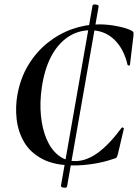

<svg xmlns="http://www.w3.org/2000/svg" viewBox="-20 -748 636 882"><path d="M288 109Q286 116 272.5 114Q259 112 260 105L405 -722Q406 -727 413.5 -727.5Q421 -728 427.5 -725.5Q434 -723 433 -718ZM320 12Q231 12 175 -17.5Q119 -47 91 -95Q63 -143 56.5 -200Q50 -257 60 -313Q74 -390 110.5 -450Q147 -510 199 -551.5Q251 -593 312 -614.5Q373 -636 436 -636Q477 -636 519.5 -627.5Q562 -619 585 -607Q592 -603 593 -599Q594 -595 593 -584L577 -450Q577 -447 572 -447Q567 -447 566 -450Q549 -524 504.5 -566.5Q460 -609 395 -609Q338 -609 291.5 -577.5Q245 -546 214.5 -487.5Q184 -429 172 -346Q162 -278 168 -217Q174 -156 194 -109Q214 -62 247.5 -35Q281 -8 326 -8Q376 -8 428 -45Q480 -82 538 -160Q541 -164 545.5 -161.5Q550 -159 549 -157L522 -42Q519 -30 516 -25.5Q513 -21 504 -19Q454 -2 406.5 5Q359 12 320 12Z"/></svg>

Font: Cormorant Infant Light
Style: Italic
Weight: 300
Italic angle: -10°
Designer: Christian Thalmann (Catharsis Fonts)
Foundry: Catharsis Fonts
Version: Version 4.001